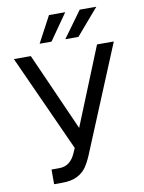

<svg xmlns="http://www.w3.org/2000/svg" viewBox="-99 -980 790 1057"><g transform="rotate(-10 296.5 -451.0)"><path d="M116.2 -72.3H160.2Q221.7 -72.3 251 -140.6L262.7 -167L17.6 -707H112.3L305.7 -271.5L482.4 -707H576.2L331.1 -115.2Q314 -74.7 295.7 -48.8Q277.3 -22.9 244.9 -6.6Q212.4 9.8 161.1 9.8H116.2ZM421.9 -912.1H514.6L388.7 -765.6H315.4ZM250 -912.1H340.8L238.3 -765.6H171.9Z"/></g></svg>

Font: Pretendard
Style: Regular
Weight: 400
Designer: Base glyphs from Inter by Rasmus Andersson; Hangeul glyphs from Noto Sans CJK(Source Han Sans) by Jang Soo-young and Kan
Foundry: Kil Hyung-jin
Version: Version 1.309